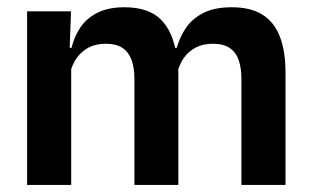

<svg xmlns="http://www.w3.org/2000/svg" viewBox="-20 -522 878 542"><path d="M661.5 0V-299Q661.5 -329.5 654 -351.8Q646.5 -374 628.8 -386.2Q611 -398.5 581 -398.5Q553 -398.5 532.5 -387.8Q512 -377 499.2 -358.8Q486.5 -340.5 480.5 -317L466.5 -387H479Q487.5 -418 505.5 -444Q523.5 -470 554.8 -485.8Q586 -501.5 634.5 -501.5Q687.5 -501.5 721 -480.5Q754.5 -459.5 770.2 -418.2Q786 -377 786 -316.5V0ZM56.5 0V-490H180.5L176 -367L181 -361.5V0ZM359.5 0V-299Q359.5 -329.5 351.8 -351.8Q344 -374 326.5 -386.2Q309 -398.5 278.5 -398.5Q250.5 -398.5 230.2 -387.8Q210 -377 197 -358.8Q184 -340.5 178 -317L158.5 -387H182Q189.5 -419 207.2 -445Q225 -471 255.5 -486.2Q286 -501.5 331.5 -501.5Q400 -501.5 434.8 -466.2Q469.5 -431 478.5 -364Q480.5 -354.5 482 -341.2Q483.5 -328 483.5 -316.5V0Z"/></svg>

Font: Anek Bangla
Style: Semi-bold
Weight: 600
Designer: Sulekha Rajkumar (Bangla), Yesha Goshar (Latin)
Foundry: Ek Type
Version: Version 1.002;March 21, 2022;FontCreator 13.0.0.2683 64-bit